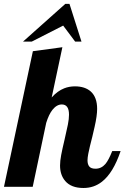

<svg xmlns="http://www.w3.org/2000/svg" viewBox="-58 -937 625 963"><path d="M269.5 -917.5H290.5L350.6 -728.5H318.8L258.8 -808.6L101.6 -728.5H57.6ZM269 -29.3Q243.2 -59.6 243.2 -106.9Q243.2 -129.4 248.8 -159.2Q254.4 -189 265.6 -235.8Q276.9 -283.7 282.5 -312.3Q288.1 -340.8 288.1 -361.8Q288.1 -413.1 252 -413.1Q226.6 -413.1 205.1 -386.2Q187 -363.3 173.8 -320.8L106 0H-38.1L106.9 -680.2L254.9 -700.2L201.2 -448.2Q230.5 -481 264.2 -494.1Q289.1 -503.9 317.9 -503.9Q368.7 -503.9 397.9 -477.5Q429.2 -448.7 429.2 -391.1Q429.2 -356.4 416.5 -300.8Q413.1 -284.7 405.3 -252.4Q391.1 -198.2 384.8 -166Q380.9 -145.5 380.9 -132.8Q380.9 -112.8 389.9 -101.8Q398.9 -90.8 420.9 -90.8Q450.7 -90.8 471.2 -115.2Q486.8 -133.8 504.9 -179.2H546.9Q509.8 -69.3 453.1 -25.4Q413.1 5.9 360.8 5.9Q298.8 5.9 269 -29.3Z"/></svg>

Font: Pattaya
Style: Regular
Weight: 400
Designer: Pablo Impallari / Thai characters Designed by Thanarat Vachiruckul and Suppakit Chalermlarp
Foundry: Pablo Impallari
Version: Version 2.000